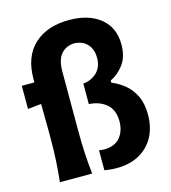

<svg xmlns="http://www.w3.org/2000/svg" viewBox="-121 -924 917 1028"><g transform="rotate(-15 338.0 -410.0)"><path d="M399.4 5.9Q363.3 5.9 331.5 -0.5V-110.8Q337.9 -109.9 345.9 -108.9Q354 -107.9 362.8 -107.9Q420.9 -109.4 449.2 -144.8Q477.5 -180.2 477.5 -232.4Q477.5 -295.9 439.5 -328.4Q401.4 -360.8 342.8 -363.8V-477.5Q387.2 -481.4 418.5 -511Q449.7 -540.5 449.7 -592.3Q449.7 -638.7 423.8 -667.5Q397.9 -696.3 351.1 -698.7Q304.2 -696.3 277.6 -664.8Q251 -633.3 251 -569.8V-239.7Q251 -170.9 254.2 -115.2Q257.3 -59.6 263.7 0H85Q91.3 -59.6 94.5 -115.2Q97.7 -170.9 97.7 -239.7V-294.4Q97.7 -362.8 96.2 -430.7L21.5 -422.9V-551.3H91.3V-570.3Q91.3 -694.3 162.6 -760.3Q233.9 -826.2 356 -826.2Q465.8 -826.2 530 -773.4Q594.2 -720.7 594.2 -627.4Q594.2 -559.6 562.5 -517.1Q530.8 -474.6 488.8 -455.6V-443.4Q525.9 -428.7 559.1 -401.9Q592.3 -375 613.3 -332.5Q634.3 -290 634.3 -228Q634.3 -158.2 606 -105.5Q577.6 -52.7 524.9 -23.4Q472.2 5.9 399.4 5.9Z"/></g></svg>

Font: Pinar Bold
Style: Regular
Weight: 700
Designer: Amin Abedi
Version: Version 3.000